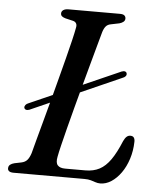

<svg xmlns="http://www.w3.org/2000/svg" viewBox="-52 -744 654 802"><g transform="rotate(5 275.5 -343.5)"><path d="M54.8 -274.7Q53.9 -280.5 58.2 -286.2Q62.5 -291.8 71 -294.8L446.8 -460.7Q455.6 -464 461.3 -462Q466.9 -460 468.1 -454.2Q469.5 -448 465.2 -442.7Q460.9 -437.5 452.2 -434.5L76 -267.8Q67.5 -265 62 -266.9Q56.5 -268.8 54.8 -274.7ZM330.8 0H34.4Q19.9 0 14 -5.2Q8.1 -10.4 9.3 -18.4Q9.6 -26.6 16.2 -32Q22.9 -37.3 33.6 -39.9L62.1 -45.7Q78.1 -49 86.7 -58.9Q95.4 -68.7 101.7 -88.1Q107.5 -110 116.8 -145Q126.2 -180 138 -223.2Q149.8 -266.4 162.4 -313.8Q175 -361.3 187.3 -408.3Q199.7 -455.4 210.5 -497.7Q221.4 -540.1 229.3 -573.3Q237.2 -606.6 240.7 -626.3Q243.2 -637.6 239.2 -644.4Q235.3 -651.3 226.2 -653.7L193.2 -661.5Q184 -664.2 178.7 -668.4Q173.4 -672.7 173.4 -680.4Q173.4 -689.3 181.1 -694.6Q188.8 -700 202.6 -700H418.2Q431.8 -700 437.4 -695.1Q443 -690.2 443 -682.2Q443 -673.9 436.3 -668.4Q429.5 -663 420 -660.4L384.5 -653.1Q371.6 -650.8 364.3 -642.8Q356.9 -634.9 351.4 -618Q344.9 -594.4 334.9 -558.2Q324.9 -522 313 -478.3Q301 -434.7 288.3 -387.5Q275.6 -340.4 263.2 -293.9Q250.8 -247.4 240.3 -206.2Q229.7 -165 222 -133Q214.2 -100.9 210.9 -82.8Q205.7 -57.4 215.3 -46.7Q224.9 -36 246.7 -36H331.6Q365.4 -36 390.7 -49.3Q415.9 -62.6 436.8 -92.4Q457.6 -122.1 478.1 -171.9Q484.2 -184.9 491 -190.8Q497.7 -196.6 506.3 -196.6Q516.6 -196.6 521.1 -190.4Q525.5 -184.1 525.3 -173.2Q524.5 -134.8 513.6 -100.9Q502.7 -66.9 484.6 -41.5Q466.5 -16.1 444.3 -1.6Q422.1 12.9 398 12.9Q387.3 12.9 378 9.6Q368.7 6.3 357.9 3.2Q347 0 330.8 0Z"/></g></svg>

Font: Fraunces
Style: Italic
Weight: 900
Italic angle: -16°
Version: Version 1.000;[0bf87f6ff]